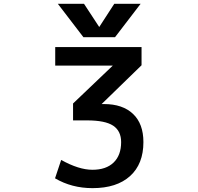

<svg xmlns="http://www.w3.org/2000/svg" viewBox="-20 -979 1040 1010"><path d="M270.5 -731.4H724.6V-635.7L514.6 -431.6H527.3Q625 -431.6 679.7 -379.9Q734.4 -328.1 734.4 -231.4Q734.4 -116.2 664.1 -52.7Q593.8 10.7 466.8 10.7Q357.4 10.7 269.5 -41L301.8 -137.7Q394.5 -85.9 466.3 -85.9Q538.1 -85.9 577.6 -124Q617.2 -162.1 617.2 -231.4Q617.2 -290 575.2 -317.9Q533.2 -345.7 437.5 -345.7H364.3V-434.6L573.2 -633.8H270.5ZM502 -836.9 581.1 -959H719.7L585 -783.2H418.9L284.2 -959H421.9Z"/></svg>

Font: Gen Shin Gothic Monospace Medium
Style: Regular
Weight: 500
Designer: [Source Han Sans]
Ryoko NISHIZUKA  (kana & ideographs); Paul D. Hunt (Latin, Greek & Cyrillic); Wenlong ZHANG  (bopomofo
Version: Version 1.002.20150607